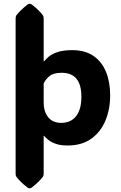

<svg xmlns="http://www.w3.org/2000/svg" viewBox="-20 -788 665 1056"><path d="M220.2 167Q220.2 178.7 215.3 185.1Q194.8 211.9 155.3 243.2Q148.4 248 143.1 248Q137.2 248 130.9 243.2Q109.9 227.1 95.5 212.9Q81.1 198.7 70.8 185.1Q65.9 178.7 65.9 167V-686.5Q65.9 -698.2 70.8 -704.6Q91.3 -731.4 130.9 -762.7Q137.7 -767.6 143.1 -767.6Q149.4 -767.6 155.3 -762.7Q176.3 -746.6 190.7 -732.4Q205.1 -718.3 215.3 -704.6Q220.2 -698.2 220.2 -686.5V-450.2H222.2Q230 -460.4 246.6 -475.1Q263.2 -489.7 294.7 -501Q326.2 -512.2 377 -512.2Q448.2 -512.2 494.4 -480.2Q540.5 -448.2 563.2 -392.3Q585.9 -336.4 585.9 -264.2Q585.9 -186 559.3 -123.5Q532.7 -61 481 -24.4Q429.2 12.2 352.5 12.2Q313 12.2 287.4 3.2Q261.7 -5.9 246.3 -18.3Q231 -30.8 222.2 -41H220.2ZM316.9 -112.3Q369.6 -112.3 398.7 -149.2Q427.7 -186 427.7 -255.9Q427.7 -387.7 319.3 -387.7Q273.4 -387.7 251.5 -368.9Q229.5 -350.1 220.2 -329.1V-223.1Q220.2 -175.3 244.6 -143.8Q269 -112.3 316.9 -112.3Z"/></svg>

Font: ADLaM Display
Style: Regular
Weight: 400
Designer: Mark Jamra, Neil Patel, Concept: Andrew Footit
Foundry: Microsoft
Version: Version 2.000; ttfautohint (v1.8.4.7-5d5b);gftools[0.9.28]